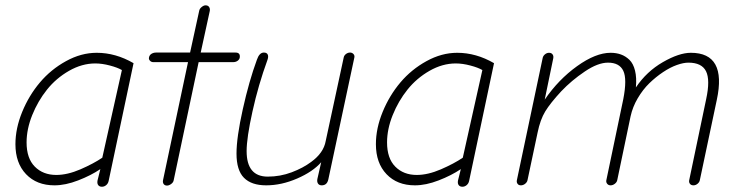

<svg xmlns="http://www.w3.org/2000/svg" viewBox="-20 -692 2787 723"><path d="M185.1 5.9Q118.2 5.9 78.1 -36.1Q38.1 -78.1 38.1 -148.9Q38.1 -208.5 63.5 -270.5Q88.9 -332.5 130.4 -381.6Q171.9 -430.7 228.8 -461.9Q285.6 -493.2 344.2 -493.2Q415.5 -493.2 482.9 -454.1L389.2 -11.2Q387.2 -1 379.9 5.1Q372.6 11.2 363.8 11.2Q354.5 11.2 349.9 5.1Q345.2 -1 347.2 -12.2L357.9 -55.2Q322.3 -31.2 274.4 -12.7Q226.6 5.9 185.1 5.9ZM191.9 -33.2Q233.9 -33.2 283 -54.4Q332 -75.7 365.2 -98.1L439 -428.2Q423.3 -437.5 393.8 -445.3Q364.3 -453.1 338.9 -453.1Q288.6 -453.1 240 -425.3Q191.4 -397.5 157 -354.5Q122.6 -311.5 101.3 -258.5Q80.1 -205.6 80.1 -155.8Q80.1 -95.7 111.1 -64.5Q142.1 -33.2 191.9 -33.2Z M608.9 6.8Q600.6 6.8 596.4 1.2Q592.3 -4.4 593.8 -13.2L688 -458H557.1Q549.8 -458 544.7 -463.4Q539.6 -468.8 541 -475.1Q542.5 -484.4 550.3 -489.3Q558.1 -494.1 567.9 -494.1H695.8L730 -650.9Q731.4 -659.2 739.3 -665.5Q747.1 -671.9 753.9 -671.9Q763.2 -671.9 767.3 -665.8Q771.5 -659.7 770 -650.9L735.8 -494.1H866.7Q885.7 -494.1 882.8 -475.1Q881.8 -468.3 874.8 -463.1Q867.7 -458 857.9 -458H728L633.8 -12.2Q632.3 -4.9 624.3 1Q616.2 6.8 608.9 6.8Z M982.4 5.9Q926.8 5.9 898.7 -22.5Q870.6 -50.8 870.6 -113.8Q870.6 -174.3 894.3 -280.8Q918 -387.2 947.3 -466.8Q956.5 -494.1 973.6 -494.1Q984.4 -494.1 988 -486.8Q991.7 -479.5 987.3 -466.8Q952.6 -371.6 930.7 -272.2Q908.7 -172.9 908.7 -123Q908.7 -26.9 988.3 -26.9Q1035.2 -26.9 1078.4 -43.2Q1121.6 -59.6 1151.4 -82Q1198.7 -116.2 1206.5 -161.1L1274.4 -476.1Q1275.9 -483.4 1283 -488.8Q1290 -494.1 1298.3 -494.1Q1305.7 -494.1 1310.8 -488.8Q1315.9 -483.4 1314.5 -476.1L1216.3 -16.1Q1211.4 5.9 1191.4 5.9Q1181.6 5.9 1177.2 -1.2Q1172.9 -8.3 1175.3 -19L1189.5 -81.1Q1158.2 -45.4 1099.1 -19.8Q1040 5.9 982.4 5.9Z M1542.5 5.9Q1475.6 5.9 1435.5 -36.1Q1395.5 -78.1 1395.5 -148.9Q1395.5 -208.5 1420.9 -270.5Q1446.3 -332.5 1487.8 -381.6Q1529.3 -430.7 1586.2 -461.9Q1643.1 -493.2 1701.7 -493.2Q1772.9 -493.2 1840.3 -454.1L1746.6 -11.2Q1744.6 -1 1737.3 5.1Q1730 11.2 1721.2 11.2Q1711.9 11.2 1707.3 5.1Q1702.6 -1 1704.6 -12.2L1715.3 -55.2Q1679.7 -31.2 1631.8 -12.7Q1584 5.9 1542.5 5.9ZM1549.3 -33.2Q1591.3 -33.2 1640.4 -54.4Q1689.5 -75.7 1722.7 -98.1L1796.4 -428.2Q1780.8 -437.5 1751.2 -445.3Q1721.7 -453.1 1696.3 -453.1Q1646 -453.1 1597.4 -425.3Q1548.8 -397.5 1514.4 -354.5Q1480 -311.5 1458.7 -258.5Q1437.5 -205.6 1437.5 -155.8Q1437.5 -95.7 1468.5 -64.5Q1499.5 -33.2 1549.3 -33.2Z M1941.4 5.9Q1933.1 5.9 1929 0.2Q1924.8 -5.4 1926.3 -13.2L2023.4 -473.1Q2024.9 -481.4 2032 -487.3Q2039.1 -493.2 2047.4 -493.2Q2056.2 -493.2 2060.5 -487.5Q2064.9 -481.9 2063.5 -473.1L2031.2 -316.9Q2083 -392.6 2153.1 -442.9Q2223.1 -493.2 2279.3 -493.2Q2300.8 -493.2 2318.4 -486.8Q2335.9 -480.5 2350.3 -466.6Q2364.7 -452.6 2371.3 -426Q2377.9 -399.4 2374.5 -362.8Q2415 -422.9 2476.1 -458Q2537.1 -493.2 2581.5 -493.2Q2717.3 -493.2 2679.2 -315.9L2615.2 -13.2Q2613.8 -5.9 2606.7 0Q2599.6 5.9 2591.3 5.9Q2582.5 5.9 2578.1 0.2Q2573.7 -5.4 2575.2 -13.2L2639.2 -318.8Q2654.8 -391.1 2638.7 -423.6Q2622.6 -456.1 2572.3 -456.1Q2553.7 -456.1 2528.8 -447.3Q2503.9 -438.5 2476.8 -420.4Q2449.7 -402.3 2425.3 -378.7Q2400.9 -355 2381.6 -322.3Q2362.3 -289.6 2354.5 -253.9L2304.2 -13.2Q2302.7 -5.9 2295.2 0Q2287.6 5.9 2279.3 5.9Q2271 5.9 2266.4 0Q2261.7 -5.9 2263.2 -13.2L2327.1 -318.8Q2341.8 -394.5 2327.1 -425.3Q2312.5 -456.1 2269.5 -456.1Q2231.4 -456.1 2181.9 -422.6Q2132.3 -389.2 2093.3 -348.1Q2052.2 -303.7 2033.2 -272.5Q2014.2 -241.2 2004.4 -192.9L1966.3 -13.2Q1964.8 -5.9 1957.5 0Q1950.2 5.9 1941.4 5.9Z"/></svg>

Font: Comic Neue Light
Style: Italic
Weight: 300
Italic angle: -12°
Designer: Craig Rozynski
Foundry: Craig Rozynski
Version: Version 2.003;hotconv 1.0.109;makeotfexe 2.5.65596